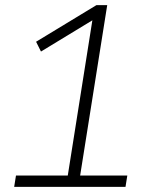

<svg xmlns="http://www.w3.org/2000/svg" viewBox="-20 -725 589 745"><path d="M35 0 42 -44H243L342 -669L366 -663L139 -525L120 -563L354 -705H396L291 -44H474L467 0Z"/></svg>

Font: Nunito Sans 7pt SemiCondensed ExtraLight
Style: Italic
Weight: 250
Width: 4
Italic angle: -9°
Designer: Vernon Adams
Foundry: Vernon Adams
Version: Version 3.101;gftools[0.9.27]